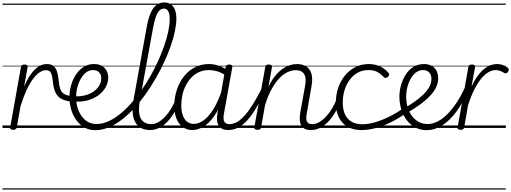

<svg xmlns="http://www.w3.org/2000/svg" viewBox="-20 -1039 4152 1559"><path d="M86 15Q74 15 67 10Q60 5 63 -6L150 -495Q153 -506 159.5 -510.5Q166 -515 178 -515Q194 -515 200 -509.5Q206 -504 204 -493L176 -336Q199 -390 222.5 -425Q246 -460 269.5 -481Q293 -502 315.5 -510.5Q338 -519 358 -519Q369 -519 374 -511.5Q379 -504 378 -494Q377 -484 370.5 -476.5Q364 -469 352 -469Q328 -469 301.5 -451.5Q275 -434 248 -398Q221 -362 195.5 -307Q170 -252 147 -178L116 -4Q114 6 107 10.5Q100 15 86 15ZM0 490H379V500H0ZM0 -20H379V0H0ZM0 -505H379V-500H0ZM0 -1010H379V-1000H0Z M561 -214Q513 -219 482 -234.5Q451 -250 434 -281Q417 -312 411 -363Q407 -402 401.5 -425.5Q396 -449 385 -459Q374 -469 352 -469Q341 -469 336.5 -476.5Q332 -484 332.5 -494Q333 -504 340 -511.5Q347 -519 359 -519Q396 -519 415.5 -502Q435 -485 444 -454Q453 -423 457 -380Q460 -346 467 -323.5Q474 -301 486.5 -287.5Q499 -274 519 -267.5Q539 -261 568 -258Q579 -258 583 -251Q587 -244 585.5 -235Q584 -226 577.5 -220Q571 -214 561 -214ZM379 490H454V500H379ZM379 -20H454V0H379ZM379 -505H454V-500H379ZM379 -1010H454V-1000H379Z M565 -260Q613 -253 655.5 -261.5Q698 -270 731.5 -290.5Q765 -311 783.5 -340Q802 -369 802 -403Q802 -434 784.5 -452Q767 -470 736 -470Q725 -470 720 -477Q715 -484 716.5 -494Q718 -504 725.5 -511.5Q733 -519 746 -519Q774 -519 795 -510Q816 -501 830 -486Q844 -471 851.5 -452Q859 -433 859 -411Q859 -369 838 -331Q817 -293 778 -264.5Q739 -236 685.5 -222.5Q632 -209 567 -216ZM454 490H929V500H454ZM454 -20H929V0H454ZM454 -505H929V-500H454ZM454 -1010H929V-1000H454Z M754 18Q705 18 666.5 -3.5Q628 -25 600.5 -62.5Q573 -100 558.5 -148Q544 -196 544 -249Q544 -298 557 -345.5Q570 -393 596 -432.5Q622 -472 659 -495.5Q696 -519 744 -519Q753 -519 756.5 -511.5Q760 -504 758.5 -494Q757 -484 751 -477Q745 -470 736 -470Q710 -470 688.5 -457Q667 -444 650.5 -422Q634 -400 622 -371.5Q610 -343 604 -312Q598 -281 598 -250Q598 -204 610 -164.5Q622 -125 643.5 -95Q665 -65 695.5 -48.5Q726 -32 763 -32Q810 -32 857 -52.5Q904 -73 950 -109.5Q996 -146 1040.5 -195Q1085 -244 1125.5 -301.5Q1166 -359 1201.5 -421.5Q1237 -484 1265.5 -547.5Q1294 -611 1315 -672Q1336 -733 1347 -787.5Q1358 -842 1358 -886Q1358 -896 1366 -901.5Q1374 -907 1385 -907Q1396 -907 1404 -901.5Q1412 -896 1412 -886Q1412 -843 1400.5 -787Q1389 -731 1367 -667.5Q1345 -604 1314 -537Q1283 -470 1244.5 -403Q1206 -336 1162 -274Q1118 -212 1069 -159Q1020 -106 968 -66.5Q916 -27 862 -4.5Q808 18 754 18ZM929 490V500ZM929 -20V0ZM929 -505V-500ZM929 -1010V-1000Z M1198 17Q1143 17 1108 -11Q1073 -39 1061.5 -93.5Q1050 -148 1064 -227L1172 -823Q1190 -924 1224.5 -971.5Q1259 -1019 1314 -1019Q1347 -1019 1369 -1002.5Q1391 -986 1401.5 -957Q1412 -928 1412 -887Q1412 -875 1404 -868.5Q1396 -862 1385 -862Q1374 -862 1366 -868.5Q1358 -875 1358 -887Q1358 -913 1353 -931Q1348 -949 1337.5 -959Q1327 -969 1310 -969Q1290 -969 1274 -953Q1258 -937 1245.5 -903Q1233 -869 1223 -814L1115 -220Q1104 -154 1111.5 -112.5Q1119 -71 1144 -51Q1169 -31 1208 -31Q1219 -31 1224 -23.5Q1229 -16 1227.5 -7Q1226 2 1218.5 9.5Q1211 17 1198 17ZM929 490H1323V500H929ZM929 -20H1323V0H929ZM929 -505H1323V-500H929ZM929 -1010H1323V-1000H929Z M1198 17Q1187 17 1182 9.5Q1177 2 1178 -7Q1179 -16 1187 -23.5Q1195 -31 1209 -31Q1238 -31 1266.5 -47.5Q1295 -64 1322 -93Q1349 -122 1372 -161Q1395 -200 1412 -246Q1415 -256 1424 -257Q1433 -258 1440 -252Q1447 -246 1444 -236Q1427 -183 1401.5 -137Q1376 -91 1344.5 -56.5Q1313 -22 1276 -2.5Q1239 17 1198 17ZM1323 490V500ZM1323 -20V0ZM1323 -505V-500ZM1323 -1010V-1000Z M1543 17Q1498 17 1465 -6.5Q1432 -30 1413.5 -74.5Q1395 -119 1395 -181Q1395 -228 1406.5 -276Q1418 -324 1440.5 -367.5Q1463 -411 1497 -445Q1531 -479 1576.5 -499Q1622 -519 1678 -519Q1716 -519 1754 -506Q1792 -493 1826 -469L1819 -422Q1777 -451 1742.5 -460.5Q1708 -470 1676 -470Q1633 -470 1597 -454Q1561 -438 1534 -409.5Q1507 -381 1488.5 -344.5Q1470 -308 1461 -267Q1452 -226 1452 -184Q1452 -140 1463 -106Q1474 -72 1497 -52.5Q1520 -33 1555 -33Q1593 -33 1633.5 -62Q1674 -91 1712 -151.5Q1750 -212 1782 -307L1799 -260Q1763 -158 1719.5 -97Q1676 -36 1630.5 -9.5Q1585 17 1543 17ZM1833 17Q1806 17 1786.5 8Q1767 -1 1756 -18.5Q1745 -36 1742.5 -61.5Q1740 -87 1746 -120L1812 -495Q1815 -506 1821.5 -510.5Q1828 -515 1841 -515Q1857 -515 1862.5 -509Q1868 -503 1866 -492L1799 -120Q1790 -73 1801 -52Q1812 -31 1844 -31Q1853 -31 1857.5 -23.5Q1862 -16 1860.5 -7Q1859 2 1852.5 9.5Q1846 17 1833 17ZM1323 490H1958V500H1323ZM1323 -20H1958V0H1323ZM1323 -505H1958V-500H1323ZM1323 -1010H1958V-1000H1323Z M1833 17Q1822 17 1817 9.5Q1812 2 1813 -7Q1814 -16 1822 -23.5Q1830 -31 1844 -31Q1875 -31 1906 -49Q1937 -67 1969.5 -104Q2002 -141 2036.5 -197Q2071 -253 2109 -328Q2114 -338 2123 -337.5Q2132 -337 2138 -330Q2144 -323 2139 -312Q2100 -230 2063.5 -168Q2027 -106 1990.5 -65Q1954 -24 1915 -3.5Q1876 17 1833 17ZM1958 490V500ZM1958 -20V0ZM1958 -505V-500ZM1958 -1010V-1000Z M2505 17Q2476 17 2456.5 8Q2437 -1 2426.5 -19.5Q2416 -38 2414 -64Q2412 -90 2418 -125L2457 -340Q2465 -382 2459.5 -410.5Q2454 -439 2435 -454Q2416 -469 2380 -469Q2350 -469 2316.5 -454Q2283 -439 2250 -405.5Q2217 -372 2186.5 -317.5Q2156 -263 2132 -185L2100 -4Q2098 6 2091.5 10.5Q2085 15 2070 15Q2058 15 2050.5 10Q2043 5 2045 -5L2134 -495Q2136 -506 2142 -510.5Q2148 -515 2162 -515Q2177 -515 2183.5 -509.5Q2190 -504 2188 -493L2160 -334Q2185 -387 2214 -422.5Q2243 -458 2274 -479.5Q2305 -501 2334.5 -510Q2364 -519 2391 -519Q2435 -519 2465.5 -500Q2496 -481 2508.5 -441Q2521 -401 2509 -337L2472 -124Q2462 -76 2471.5 -53.5Q2481 -31 2516 -31Q2526 -31 2530 -23.5Q2534 -16 2533 -7Q2532 2 2525 9.5Q2518 17 2505 17ZM1958 490H2629V500H1958ZM1958 -20H2629V0H1958ZM1958 -505H2629V-500H1958ZM1958 -1010H2629V-1000H1958Z M2504 17Q2493 17 2488 9.5Q2483 2 2484 -7Q2485 -16 2493 -23.5Q2501 -31 2515 -31Q2544 -31 2572.5 -47.5Q2601 -64 2628 -93Q2655 -122 2678 -161Q2701 -200 2718 -246Q2721 -256 2730 -257Q2739 -258 2746 -252Q2753 -246 2750 -236Q2733 -183 2707.5 -137Q2682 -91 2650.5 -56.5Q2619 -22 2582 -2.5Q2545 17 2504 17ZM2629 490V500ZM2629 -20V0ZM2629 -505V-500ZM2629 -1010V-1000Z M2917 17Q2816 17 2761.5 -42.5Q2707 -102 2707 -205Q2707 -269 2726 -325.5Q2745 -382 2780.5 -425.5Q2816 -469 2865 -494Q2914 -519 2975 -519Q3026 -519 3068.5 -498.5Q3111 -478 3136 -445Q3141 -437 3139.5 -430Q3138 -423 3129 -414Q3119 -406 3111 -406Q3103 -406 3096 -413Q3073 -438 3045 -454Q3017 -470 2970 -470Q2923 -470 2885 -449Q2847 -428 2819.5 -391Q2792 -354 2777.5 -306.5Q2763 -259 2763 -205Q2763 -153 2780 -113.5Q2797 -74 2832.5 -52Q2868 -30 2921 -30Q2932 -30 2937 -23Q2942 -16 2941 -6.5Q2940 3 2934 10Q2928 17 2917 17ZM2629 490H3164V500H2629ZM2629 -20H3164V0H2629ZM2629 -505H3164V-500H2629ZM2629 -1010H3164V-1000H2629Z M2916 17Q2904 17 2898.5 10Q2893 3 2894 -6.5Q2895 -16 2901.5 -23Q2908 -30 2920 -30Q2967 -30 3021 -45Q3075 -60 3135.5 -89.5Q3196 -119 3259 -161Q3267 -167 3274 -163.5Q3281 -160 3285 -152Q3289 -144 3288 -135Q3287 -126 3279 -121Q3214 -76 3151 -45Q3088 -14 3028.5 1.5Q2969 17 2916 17ZM3164 490V500ZM3164 -20V0ZM3164 -505V-500ZM3164 -1010V-1000Z M3260 -158Q3299 -181 3338.5 -208Q3378 -235 3410.5 -265Q3443 -295 3463 -328Q3483 -361 3483 -397Q3483 -431 3465.5 -450.5Q3448 -470 3414 -470Q3404 -470 3399 -477Q3394 -484 3395 -494Q3396 -504 3403 -511.5Q3410 -519 3422 -519Q3461 -519 3487 -503.5Q3513 -488 3525.5 -462Q3538 -436 3538 -403Q3538 -368 3523.5 -335.5Q3509 -303 3483 -273Q3457 -243 3423.5 -215.5Q3390 -188 3352.5 -164Q3315 -140 3278 -117ZM3164 490H3608V500H3164ZM3164 -20H3608V0H3164ZM3164 -505H3608V-500H3164ZM3164 -1010H3608V-1000H3164Z M3446 18Q3402 18 3366.5 2.5Q3331 -13 3304 -39.5Q3277 -66 3259 -100.5Q3241 -135 3232 -174Q3223 -213 3223 -253Q3223 -301 3236.5 -348Q3250 -395 3275 -434Q3300 -473 3337.5 -496Q3375 -519 3423 -519Q3433 -519 3437 -511.5Q3441 -504 3439.5 -494Q3438 -484 3431.5 -477Q3425 -470 3415 -470Q3384 -470 3359 -451.5Q3334 -433 3316 -402Q3298 -371 3288 -332.5Q3278 -294 3278 -254Q3278 -210 3289.5 -170Q3301 -130 3323.5 -99Q3346 -68 3378.5 -50Q3411 -32 3454 -32Q3505 -32 3559 -67.5Q3613 -103 3666 -174.5Q3719 -246 3766 -353Q3769 -361 3777.5 -360.5Q3786 -360 3792.5 -353.5Q3799 -347 3794 -335Q3746 -215 3689 -137Q3632 -59 3570 -20.5Q3508 18 3446 18ZM3608 490V500ZM3608 -20V0ZM3608 -505V-500ZM3608 -1010V-1000Z M3719 15Q3707 15 3700 10Q3693 5 3696 -6L3783 -495Q3786 -506 3792.5 -510.5Q3799 -515 3811 -515Q3827 -515 3833 -509.5Q3839 -504 3837 -493L3809 -337Q3834 -390 3860 -425Q3886 -460 3913 -481Q3940 -502 3965.5 -510.5Q3991 -519 4015 -519Q4043 -519 4068 -509Q4093 -499 4106 -485Q4112 -479 4111.5 -472Q4111 -465 4104 -455Q4097 -446 4089.5 -444Q4082 -442 4075 -446Q4063 -454 4045 -462Q4027 -470 4005 -470Q3977 -470 3948 -454Q3919 -438 3890 -404Q3861 -370 3833 -315.5Q3805 -261 3780 -183L3749 -4Q3747 6 3740 10.5Q3733 15 3719 15ZM3608 490H4087V500H3608ZM3608 -20H4087V0H3608ZM3608 -505H4087V-500H3608ZM3608 -1010H4087V-1000H3608Z"/></svg>

Font: Playwrite ZA Guides
Style: Regular
Weight: 400
Designer: Veronika Burian, José Scaglione
Foundry: TypeTogether
Version: Version 1.003